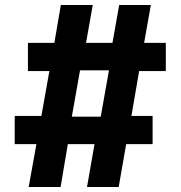

<svg xmlns="http://www.w3.org/2000/svg" viewBox="-20 -750 724 770"><path d="M95 0 126 -172H39V-285H146L178 -465H92V-578H198L224 -730H352L325 -578H431L458 -730H585L558 -578H645V-465H538L507 -285H592V-172H486L456 0H329L359 -172H252L223 0ZM262 -248 238 -282H413L378 -248L423 -502L446 -468H271L307 -502Z"/></svg>

Font: M PLUS 2
Style: Bold
Weight: 700
Designer: Coji Morishita
Foundry: UNDERFOREST DESIGN
Version: Version 1.001